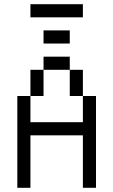

<svg xmlns="http://www.w3.org/2000/svg" viewBox="-20 -895 540 915"><path d="M312.5 -687.5V-750H187.5V-687.5ZM375 -812.5V-875H125V-812.5ZM62.5 -437.5V0H125Q125 0 125 -250H375Q375 -250 375 0H437.5V-437.5H375Q375 -437.5 375 -312.5H125Q125 -312.5 125 -437.5ZM125 -437.5H187.5Q187.5 -437.5 187.5 -562.5H125Q125 -562.5 125 -437.5ZM375 -437.5Q375 -437.5 375 -562.5H312.5Q312.5 -562.5 312.5 -437.5ZM187.5 -562.5H312.5V-625H187.5Z"/></svg>

Font: BFUnifontExMono
Style: Regular
Weight: 500
Version: Version 15.0.06